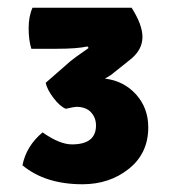

<svg xmlns="http://www.w3.org/2000/svg" viewBox="-20 -790 460 496"><path d="M320 -639 275 -603Q266 -595 251 -587Q300 -581 331.5 -546Q363 -511 363 -461Q363 -394 313 -354Q263 -314 193 -314Q97 -314 38 -363Q48 -413 90 -448Q134 -417 166 -417Q228 -417 228 -466Q228 -486 215 -500Q202 -514 177 -514Q172 -514 150 -509Q135 -515 118.5 -536.5Q102 -558 98 -576L162 -632Q170 -639 209 -666L206 -670Q179 -664 127 -664H61Q54 -686 54 -717Q54 -748 64 -770H320Q348 -726 348 -694.5Q348 -663 320 -639Z"/></svg>

Font: Signika
Style: Bold
Weight: 700
Designer: Anna Giedrys
Foundry: Anna Giedrys
Version: Version 1.001